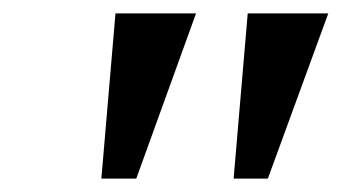

<svg xmlns="http://www.w3.org/2000/svg" viewBox="-20 -734 509 286"><path d="M131 -468 152 -714H272L183 -468ZM328 -468 349 -714H469L379 -468Z"/></svg>

Font: Noto Serif Medium
Style: Italic
Weight: 500
Italic angle: -12°
Designer: Monotype Design Team
Foundry: Monotype Imaging Inc.
Version: Version 2.014; ttfautohint (v1.8.4.7-5d5b)